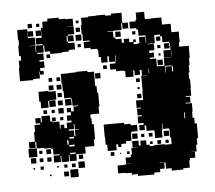

<svg xmlns="http://www.w3.org/2000/svg" viewBox="-47 -645 815 727"><g transform="rotate(-5 360.0 -281.5)"><path d="M111 -370H85V-366H35V-416H37V-444H46V-461H40V-501H43V-522H41V-560H79V-526H105V-496H80V-495H104V-470H106V-495H132V-499H108V-523H131V-560H138V-583H158V-593H202V-587H226V-585H254V-557H230V-556H255V-526H230V-522H251V-500H229V-521H225V-500H229V-494H253V-468H229V-462H202V-459H158V-469H138V-493H134V-467H109V-463H132V-439H115V-433H132V-409H115V-398H127V-384H113V-396H111ZM680 -149H688V-93H683V-68H678V-43H656V-42H671V-20H650V-11H647V16H622V21H578V12H557V-12H552V11H534V23H511V30H449V23H426V16H403V14H375V-16H403V-18H426V-19H408V-43H428V-53H433V-78H457V-79H438V-103H462V-84H469V-102H491V-84H503V-78H520V-81H560V-79H586V-104H583V-133H582V-139H558V-160H556V-135H554V-107H526V-135H524V-137H496V-158H490V-141H470V-161H487V-168H467V-194H483V-198H467V-224H483V-227H466V-255H493V-288H494V-347H517V-348H497V-369H490V-351H470V-369H465V-346H435V-370H429V-372H401V-380H379V-402H401V-409H378V-431H372V-409H348V-431H340V-458H337V-463H312V-469H288V-493H311V-497H286V-524H283V-558H286V-585H313V-588H342V-589H378V-585H400V-591H440V-552H461V-530H439V-551H435V-526H406V-525H381V-523H402V-500H409V-493H432V-477H440V-491H460V-477H475V-486H485V-476H476V-468H491V-470H498V-493H522V-470H524V-494H523V-498H497V-522H491V-528H467V-554H491V-560H494V-587H526V-560H529V-559H551V-560H589V-533H622V-501H650V-461H647V-444H683V-398H680V-371H677V-344H674V-318H677V-284H676V-255H655V-252H671V-230H652V-227H676V-195H674V-171H680ZM82 -579H98V-563H82ZM114 -577H126V-565H114ZM265 -576H275V-566H265ZM80 -551H100V-531H80ZM110 -551H130V-531H110ZM262 -549H278V-533H262ZM259 -522H281V-500H259ZM430 -521V-501H410V-521ZM474 -517H486V-505H474ZM557 -496V-494H556V-465H529V-463H552V-439H532V-430H549V-412H532V-407H556V-377H585V-406H612V-407H586V-435H613V-461H610V-466H585V-489H578V-496ZM578 -473H562V-489H578ZM276 -487V-475H264V-487ZM610 -441H590V-461H610ZM143 -458H157V-444H143ZM564 -457H576V-445H564ZM615 -434H614V-409H615ZM404 -432H402V-410H404ZM574 -425V-417H566V-425ZM560 -401H580V-381H560ZM353 -398H367V-384H353ZM317 -323H322V-297H326V-245H323V-218H294V-217H289V-203H292V-180H299V-122H294V-97H259V-72H223V-48H197V-71H194V-47H166V-71H163V-48H137V-74H160V-78H137V-101H130V-104H103V-107H76V-132H72V-109H48V-133H71V-170H75V-196H97V-201H80V-221H100V-204H104V-227H136V-204H143V-201H170V-174H173V-188H187V-174H197V-194H216V-201H200V-221H216V-233H202V-249H218V-235H228V-253H246V-256H225V-283H222V-287H196V-314H193V-342H191V-380H220V-381H248V-383H292V-378H317ZM612 -376H586V-351H588V-373H612V-353H616V-373H612ZM320 -371H340V-351H320ZM525 -354V-370H523V-354ZM157 -354H143V-368H157ZM173 -354V-368H187V-354ZM159 -322H141V-340H159ZM189 -322H171V-340H189ZM473 -338H487V-324H473ZM166 -317V-285H139V-283H162V-259H138V-282H134V-257H106V-282H101V-320H139V-317ZM188 -309V-293H172V-309ZM484 -305V-297H476V-305ZM222 -259H198V-283H222ZM189 -262H171V-280H189ZM488 -263H472V-279H488ZM170 -251H190V-231H170ZM127 -248V-234H113V-248ZM156 -247V-235H144V-247ZM143 -218H157V-204H143ZM186 -217V-205H174V-217ZM643 -194V-172H646V-194ZM226 -187H223V-168H203V-163H222V-141H226V-165H241V-167H226ZM377 -96V-74H343V-98H337V-127H336V-175H414V-169H438V-163H462V-139H438V-133H436V-105H415V-96H396V-85H384V-96ZM220 -139H203V-133H220ZM460 -131V-111H440V-131ZM560 -131H580V-111H560ZM198 -128H193V-111H198ZM503 -128H517V-114H503ZM474 -115V-127H486V-115ZM220 -109H200V-103H220ZM76 -75H44V-107H76ZM129 -82H111V-100H129ZM533 -84V-98H547V-84ZM84 -85V-97H96V-85ZM576 -97V-85H564V-97ZM515 -96V-86H505V-96ZM221 -79H200V-74H221ZM70 -51H50V-71H70ZM128 -53H112V-69H128ZM232 -53V-69H248V-53ZM97 -54H83V-68H97ZM367 -54H353V-68H367ZM425 -56H415V-66H425ZM392 -63V-59H388V-63ZM252 -19H228V-43H252ZM203 -24V-38H217V-24ZM96 -25H84V-37H96ZM174 -25V-37H186V-25ZM63 -28H57V-34H63ZM153 -28H147V-34H153ZM225 14H195V-16H225ZM551 -14H534V-13H551ZM189 8H171V-10H189ZM123 2H117V-4H123Z"/></g></svg>

Font: Rubik-Storm
Style: Regular
Weight: 400
Designer: NaN (generative design), Hubert & Fischer (Rubik source font outlines)
Foundry: NaN, Hubert & Fischer
Version: Version 1.000